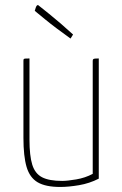

<svg xmlns="http://www.w3.org/2000/svg" viewBox="-20 -732 485 762"><path d="M219 10Q161 10 129.5 -8.5Q98 -27 85.5 -69.5Q73 -112 73 -185V-490Q73 -495 74 -497Q75 -499 80 -499.5Q85 -500 97 -500V-178Q97 -114 108 -78.5Q119 -43 147 -28.5Q175 -14 227 -14Q247 -14 282.5 -20Q318 -26 348 -42V-490Q348 -495 350 -497Q352 -499 357.5 -499.5Q363 -500 372 -500V-23Q335 -4 293.5 3Q252 10 219 10ZM260 -579Q232 -599 206 -618.5Q180 -638 160.5 -654Q141 -670 129.5 -679.5Q118 -689 118 -689Q118 -689 121.5 -700.5Q125 -712 131 -712Q131 -712 143 -702.5Q155 -693 175.5 -676.5Q196 -660 220.5 -639Q245 -618 270 -595Q270 -595 267.5 -591Q265 -587 262.5 -583Q260 -579 260 -579Z"/></svg>

Font: Yanone Kaffeesatz ExtraLight
Style: Regular
Weight: 200
Designer: Yanone (Cyrillic: Daniel Pouzeot, Huerta Tipografica, and Cyreal)
Foundry: Yanone
Version: Version 2.003